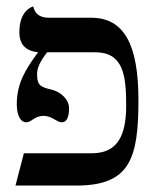

<svg xmlns="http://www.w3.org/2000/svg" viewBox="-20 -575 503 595"><path d="M371 -248C371 -151 342 -100 264 -100H54L28 0H217C383 0 409 -84 409 -265C409 -434 366 -520 263 -520H131C104 -520 88 -532 83 -555C83 -555 40 -546 40 -475C40 -437 60 -417 98 -413C59 -360 32 -317 32 -252C32 -215 45 -196 61 -196C78 -196 87 -216 115 -216C141 -216 156 -196 171 -196C189 -196 194 -216 194 -240C194 -264 172 -290 137 -298C100 -306 95 -316 95 -346C95 -365 104 -384 126 -413H275C362 -413 371 -342 371 -248Z"/></svg>

Font: Libertinus Serif
Style: Regular
Weight: 400
Designer: Philipp H. Poll, Khaled Hosny
Foundry: Caleb Maclennan
Version: Version 7.050;RELEASE